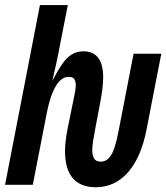

<svg xmlns="http://www.w3.org/2000/svg" viewBox="-35 -745 670 774"><path d="M351.1 9.8Q290 9.8 258.8 -26.4Q227.5 -62.5 227.1 -134.3Q227.1 -172.4 236.8 -222.7Q246.6 -272.9 263.2 -352.5Q270.5 -383.8 270.5 -402.3Q270.5 -416 264.9 -425.5Q259.3 -435.1 241.7 -435.1Q210.9 -435.1 188.2 -394.8Q165.5 -354.5 152.3 -282.7L97.2 0H-14.6L126 -724.6H238.3L199.7 -526.9Q195.3 -502.4 176.8 -422.9H178.2Q213.4 -491.7 240 -514.9Q266.6 -538.1 300.8 -538.1Q380.9 -538.1 380.9 -433.6Q380.9 -394 369.6 -335Q342.3 -192.4 339.8 -174.1Q337.4 -155.8 336.9 -141.1Q336.9 -116.7 345 -105Q353 -93.3 371.1 -93.3Q396.5 -93.3 413.1 -119.9Q429.7 -146.5 443.4 -218.8L503.4 -528.3H615.2L555.7 -222.7Q533.7 -109.9 480.7 -50Q427.7 9.8 351.1 9.8Z"/></svg>

Font: Cousine
Style: Bold Italic
Weight: 700
Italic angle: -12°
Monospace: yes
Designer: Steve Matteson
Foundry: Ascender Corporation
Version: Version 1.20